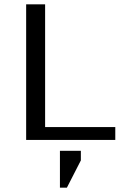

<svg xmlns="http://www.w3.org/2000/svg" viewBox="-20 -642 579 881"><path d="M255 219V50H351V94L287 219ZM187 -59H509V0H100V-622H187Z"/></svg>

Font: Sarpanch
Style: Regular
Weight: 400
Designer: Manushi Parikh (Devanagari and Latin), Jyotish Sonowal (Devanagari)
Foundry: Indian Type Foundry
Version: Version 2.004;PS 1.0;hotconv 1.0.78;makeotf.lib2.5.61930; tt